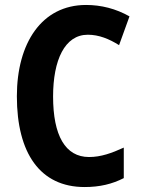

<svg xmlns="http://www.w3.org/2000/svg" viewBox="-20 -744 569 774"><path d="M334 -604C379 -604 420 -587 460 -562L502 -678C447 -709 388 -724 327 -724C148 -724 48 -570 48 -356C48 -126 142 10 321 10C382 10 432 -2 479 -26V-149C431 -127 387 -111 339 -111C243 -111 194 -198 194 -355C194 -502 241 -604 334 -604Z"/></svg>

Font: Noto Sans Myanmar Condensed
Style: Bold
Weight: 700
Width: 3
Designer: Monotype Design Team
Foundry: Monotype Imaging Inc.
Version: Version 2.107